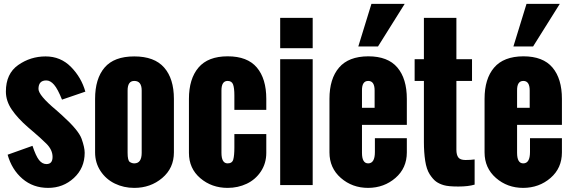

<svg xmlns="http://www.w3.org/2000/svg" viewBox="-20 -937 2894 972"><path d="M214.4 -529.8Q174.8 -529.8 174.8 -486.8Q174.8 -454.6 263.7 -380.4L293.9 -353.5Q377.4 -278.3 393.1 -234.4Q408.7 -190.4 408.7 -163.6Q408.7 -86.4 354.2 -36.1Q299.8 14.2 223.6 14.2Q147.5 14.2 93.5 -32.2Q39.6 -78.6 18.6 -153.8L144.5 -198.7Q161.6 -147 177.7 -126.7Q193.8 -106.4 215.3 -106.4Q246.1 -106.4 246.1 -142.6Q246.1 -178.7 214.4 -210Q182.6 -241.2 148.4 -270L121.6 -293Q69.3 -338.4 39.6 -382.1Q9.8 -425.8 9.8 -473.6Q9.8 -564 72 -607.7Q134.3 -651.4 210.9 -651.4Q287.1 -651.4 339.6 -597.9Q392.1 -544.4 412.1 -473.1L293.9 -432.6Q272.5 -486.3 253.7 -508.1Q234.9 -529.8 214.4 -529.8Z M461.4 -165.5V-436.5Q461.4 -538.6 509.5 -595Q557.6 -651.4 659.7 -651.4Q761.7 -651.4 811 -595Q860.4 -538.6 860.4 -436.5V-165.5Q860.4 -85.9 801.3 -35.9Q742.2 14.2 659.7 14.2Q606.4 14.2 561.5 -7.6Q516.6 -29.3 489 -71Q461.4 -112.8 461.4 -165.5ZM697.3 -163.6V-479Q697.3 -527.3 659.7 -527.3Q626 -527.3 626 -479V-163.6Q626 -124.5 637 -117.2Q647.9 -109.9 659.7 -109.9Q697.3 -109.9 697.3 -163.6Z M936.5 -163.1V-436.5Q936.5 -538.1 984.9 -595Q1033.2 -651.9 1132.8 -651.9Q1232.4 -651.9 1280.3 -595.2Q1328.1 -538.6 1328.1 -436.5V-380.9H1166.5V-453.6Q1166.5 -491.7 1159.9 -509.5Q1153.3 -527.3 1132.3 -527.3Q1101.1 -527.3 1101.1 -479V-163.6Q1101.1 -109.9 1132.3 -109.9Q1155.8 -109.9 1161.1 -130.1Q1166.5 -150.4 1166.5 -190.4V-258.3H1328.1V-163.1Q1328.1 -110.4 1300.8 -69.1Q1273.4 -27.8 1229 -6.8Q1184.6 14.2 1132.3 14.2Q1051.8 14.2 994.1 -34.9Q936.5 -84 936.5 -163.1Z M1398.4 0V-637.2H1563V0ZM1398.4 -692.9V-846.7H1563V-692.9Z M1647.9 -165.5V-436.5Q1647.9 -538.1 1696.3 -594.7Q1744.6 -651.4 1844.2 -651.9Q1943.8 -651.9 1991.7 -595.2Q2039.6 -538.6 2039.6 -436.5V-304.7H1812.5V-163.6Q1812.5 -109.9 1843.8 -109.9Q1877.9 -109.9 1877.9 -167.5V-237.3H2039.6V-165.5Q2039.6 -85.9 1981.9 -36.1Q1924.3 13.7 1843.8 14.2Q1763.2 14.2 1705.6 -36.1Q1647.9 -86.4 1647.9 -165.5ZM1812.5 -391.1H1876.5V-479Q1876.5 -527.3 1844.2 -527.3Q1812 -527.3 1812.5 -479ZM1793.9 -701.7 1860.4 -917.5H2028.8L1893.6 -701.7Z M2126 -218.8V-527.3H2079.1V-637.2H2126V-846.7H2290.5V-637.2H2369.6V-527.3H2290.5V-179.2Q2290.5 -152.8 2300.3 -139.9Q2310.1 -127 2336.4 -127Q2362.8 -127 2382.8 -129.9V-2.4Q2350.6 7.3 2300.3 7.3Q2250 7.3 2226.8 0.5Q2203.6 -6.3 2187.7 -17.8Q2171.9 -29.3 2155.5 -54.4Q2139.2 -79.6 2132.6 -122.8Q2126 -166 2126 -218.8Z M2433.1 -165.5V-436.5Q2433.1 -538.1 2481.4 -594.7Q2529.8 -651.4 2629.4 -651.9Q2729 -651.9 2776.9 -595.2Q2824.7 -538.6 2824.7 -436.5V-304.7H2597.7V-163.6Q2597.7 -109.9 2628.9 -109.9Q2663.1 -109.9 2663.1 -167.5V-237.3H2824.7V-165.5Q2824.7 -85.9 2767.1 -36.1Q2709.5 13.7 2628.9 14.2Q2548.3 14.2 2490.7 -36.1Q2433.1 -86.4 2433.1 -165.5ZM2597.7 -391.1H2661.6V-479Q2661.6 -527.3 2629.4 -527.3Q2597.2 -527.3 2597.7 -479ZM2579.1 -701.7 2645.5 -917.5H2814L2678.7 -701.7Z"/></svg>

Font: Oswald-Bold
Style: Bold
Weight: 700
Designer: vernon adams
Foundry: vernon adams
Version: Version 2.002; ttfautohint (v0.92.18-e454-dirty) -l 8 -r 50 